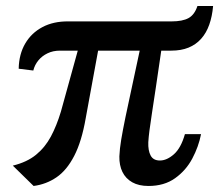

<svg xmlns="http://www.w3.org/2000/svg" viewBox="-20 -608 727 637"><path d="M91.5 9 22.5 -58.5Q69.5 -70 99.5 -94.5Q129.5 -119 148.8 -155Q168 -191 182 -237.5L238 -440H179Q156 -440 137.8 -431.2Q119.5 -422.5 107.2 -407.5Q95 -392.5 90.5 -374L42 -380Q43 -428.5 63.8 -463.8Q84.5 -499 121 -518.2Q157.5 -537.5 206.5 -537H549Q585.5 -537 605.5 -548Q625.5 -559 635 -588H687Q684 -553.5 674.2 -526Q664.5 -498.5 647.2 -479.2Q630 -460 605.5 -450Q581 -440 548.5 -440H515Q504.5 -368 497 -317.5Q489.5 -267 484.2 -233Q479 -199 476 -176Q473 -153 472 -136Q471 -108.5 479.8 -92Q488.5 -75.5 510.5 -75.5Q533.5 -75.5 557 -96.2Q580.5 -117 593.5 -163H647Q639 -121.5 618 -82Q597 -42.5 561 -16.8Q525 9 472.5 9Q440.5 9 418.8 -3.2Q397 -15.5 386.2 -37.5Q375.5 -59.5 376 -89Q377 -114 382.2 -145.2Q387.5 -176.5 396 -218Q404.5 -259.5 416.5 -314Q428.5 -368.5 443.5 -440H305.5L264.5 -216.5Q251 -138.5 226.2 -90.8Q201.5 -43 167.5 -19.8Q133.5 3.5 91.5 9Z"/></svg>

Font: Merriweather 60pt Medium
Style: Italic
Weight: 500
Italic angle: -7.8°
Version: Version 2.101